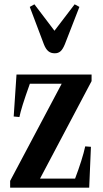

<svg xmlns="http://www.w3.org/2000/svg" viewBox="-20 -870 479 890"><path d="M233.5 -623C256 -623 268 -634.5 280.5 -664.5L348 -838L326 -850L232.5 -727.5L139.5 -850L118 -838L183.5 -664.5C195 -635.5 209.5 -623 233.5 -623ZM27 0H393.5L401.5 -189.5L375 -191.5C367.5 -155 349 -97 328 -42H165.5L404.5 -494V-524.5H56.5L43.5 -330L70 -327.5C76 -357 88.5 -398 118.5 -482H266L27 -31.5Z"/></svg>

Font: Libre Caslon Condensed SemiBold
Style: Regular
Weight: 600
Designer: Pablo Impallari, Rodrigo Fuenzalida, Katja Schimmel, Ertekin Erdin
Foundry: Pablo Impallari, Rodrigo Fuenzalida
Version: Version 2.000;gftools[0.9.33]